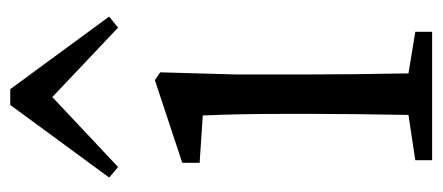

<svg xmlns="http://www.w3.org/2000/svg" viewBox="-258 -584 842 365"><g transform="rotate(-90 162.5 -401.0)"><path d="M41 0V-32L127 -45Q129 -155 129 -228V-284Q129 -366 126 -436L36 -442V-475L193 -527L208 -517L204 -375V-228Q204 -155 206 -45L285 -32V0ZM28 -597 8 -614 146 -802H176L314 -614L293 -597L161 -722Z"/></g></svg>

Font: GenRyuMin TW R
Style: Regular
Weight: 400
Version: Version 1.501;PS 1;hotconv 16.6.51;makeotf.lib2.5.65220